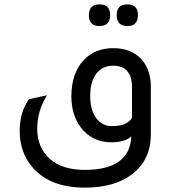

<svg xmlns="http://www.w3.org/2000/svg" viewBox="-20 -667 789 877"><path d="M435 -548Q386 -548 386 -598Q386 -647 435 -647Q483 -647 483 -598Q483 -548 435 -548ZM562 -548Q513 -548 513 -598Q513 -647 562 -647Q610 -647 610 -598Q610 -548 562 -548ZM669 -54Q669 64 583 129Q504 190 367 190Q209 190 129 98Q70 30 70 -70Q70 -154 112 -214L195 -232Q150 -161 150 -79Q150 7 208 59Q265 109 367 109Q573 109 580 -44Q550 -17 489 -17Q401 -17 349 -85Q306 -143 306 -227Q306 -333 363 -393Q414 -447 497 -447Q582 -447 628 -394Q669 -347 669 -271ZM583 -267Q583 -367 497 -367Q448 -367 420 -330.5Q392 -294 392 -229Q392 -165 419 -128Q446 -91 492 -91Q561 -91 583 -129Z"/></svg>

Font: TajawalTap Med
Style: Regular
Weight: 500
Designer: Boutros Fonts
Foundry: Created by Boutros International 2017
Version: Version 2.700